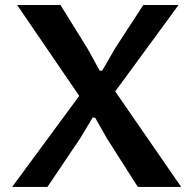

<svg xmlns="http://www.w3.org/2000/svg" viewBox="-20 -735 760 755"><path d="M27.8 0 291.5 -357.9 47.4 -715.3H217.8L324.2 -543.9L372.1 -457H381.8L432.6 -544.9L543.5 -715.3H682.1L433.1 -375.5L692.4 0H522L400.9 -189.9L354 -272.5H344.2L294.9 -190.4L166.5 0Z"/></svg>

Font: Proza Libre
Style: SemiBold
Weight: 600
Designer: Jasper de Waard
Foundry: Jasper de Waard
Version: Version 1.000; ttfautohint (v1.4.1.8-43bc) -l 8 -r 50 -G 200